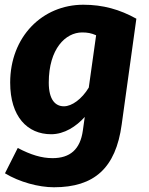

<svg xmlns="http://www.w3.org/2000/svg" viewBox="-20 -569 628 811"><path d="M330 -18C319 63 275 99 202 99C156 99 110 85 55 56L1 163C62 200 143 222 208 222C378 222 469 141 494 -43L556 -490C486 -529 415 -549 332 -549C159 -549 23 -414 23 -220C23 -76 96 -2 196 -2C252 -2 302 -35 338 -75ZM250 -120C215 -120 186 -146 186 -220C186 -363 257 -432 327 -432C349 -432 366 -429 386 -420L355 -199C326 -151 284 -120 250 -120Z"/></svg>

Font: Fira Sans OT
Style: Bold Italic
Weight: 700
Italic angle: -8°
Designer: Carrois Corporate & Edenspiekermann
Foundry: Carrois Corporate GbR & Edenspiekermann AG
Version: Version 2.001